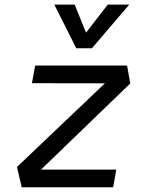

<svg xmlns="http://www.w3.org/2000/svg" viewBox="-20 -796 626 816"><path d="M533.7 -441.4 154.3 -75.2H474.1L460.9 0H72.3L52.2 -86.4L425.8 -441.9L115.7 -442.4L129.4 -517.6H520ZM304.2 -590.8 210.9 -776.4H297.4L345.7 -657.2L438 -776.4H529.3L370.6 -590.8Z"/></svg>

Font: Cascadia Mono PL SemiLight
Style: Italic
Weight: 350
Italic angle: -10°
Monospace: yes
Designer: Aaron Bell
Foundry: Saja Typeworks
Version: Version 2404.023; ttfautohint (v1.8.4)